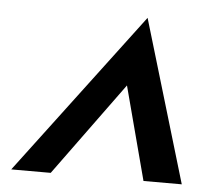

<svg xmlns="http://www.w3.org/2000/svg" viewBox="-43 -778 688 620"><g transform="rotate(5 300.5 -468.0)"><path d="M15.1 -205.1 411.1 -731 567.9 -205.1H443.8L363.8 -507.8L143.1 -205.1Z"/></g></svg>

Font: HK Grotesk Legacy
Style: Bold Italic
Weight: 700
Italic angle: -13°
Designer: Alfredo Marco Pradil
Foundry: Hanken Design Co.
Version: Version 2.022;PS 002.022;hotconv 1.0.88;makeotf.lib2.5.64775